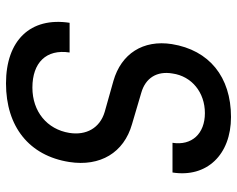

<svg xmlns="http://www.w3.org/2000/svg" viewBox="-95 -685 790 640"><g transform="rotate(90 300.0 -365.0)"><path d="M258 10C402 10 499 -67 520 -201C536 -304 489 -383 394 -410L289 -441C240 -455 216 -493 225 -545C234 -609 288 -653 357 -653C426 -653 466 -609 456 -545H555C573 -659 496 -740 370 -740C236 -740 147 -667 127 -543C112 -447 159 -374 250 -348L353 -319C407 -303 432 -257 423 -201C411 -127 352 -78 272 -78C189 -78 143 -124 155 -202H56C36 -71 115 10 258 10Z"/></g></svg>

Font: JetBrains Mono Medium
Style: Italic
Weight: 436
Italic angle: -9°
Monospace: yes
Designer: Philipp Nurullin, Konstantin Bulenkov
Foundry: JetBrains
Version: Version 2.305